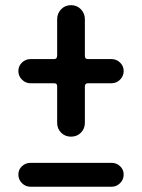

<svg xmlns="http://www.w3.org/2000/svg" viewBox="-20 -670 540 730"><path d="M95.7 40Q77.1 40 63.5 26.4Q49.8 12.7 49.8 -6.3Q49.8 -25.4 63.5 -38.1Q77.1 -50.8 95.7 -50.8H404.3Q422.9 -50.8 436.5 -38.1Q450.2 -25.4 450.2 -6.3Q450.2 12.7 436.5 26.4Q422.9 40 404.3 40ZM95.7 -353.5Q77.1 -353.5 63.5 -367.2Q49.8 -380.9 49.8 -399.9Q49.8 -418.9 63.5 -432.1Q77.1 -445.3 95.7 -445.3H185.5Q196.3 -445.3 197.3 -457V-596.7Q197.3 -619.1 212.4 -634.8Q227.5 -650.4 250 -650.4Q272.5 -650.4 287.6 -634.8Q302.7 -619.1 302.7 -596.7V-457Q302.7 -445.3 314.5 -445.3H404.3Q422.9 -445.3 436.5 -432.1Q450.2 -418.9 450.2 -399.9Q450.2 -380.9 436.5 -367.2Q422.9 -353.5 404.3 -353.5H314.5Q303.7 -353.5 302.7 -342.8V-203.1Q302.7 -180.7 287.6 -165.5Q272.5 -150.4 250 -150.4Q227.5 -150.4 212.4 -165.5Q197.3 -180.7 197.3 -203.1V-342.8Q197.3 -353.5 185.5 -353.5Z"/></svg>

Font: Rounded-X Mgen+ 2m medium
Style: Regular
Weight: 500
Designer: [Source Han Sans]
Ryoko NISHIZUKA  (kana & ideographs); Paul D. Hunt (Latin, Greek & Cyrillic); Wenlong ZHANG  (bopomofo
Version: Version 1.059.20150602